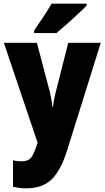

<svg xmlns="http://www.w3.org/2000/svg" viewBox="-20 -786 571 1046"><path d="M1 -553H181L251 -287Q256 -267 260 -244.5Q264 -222 265 -205H269Q272 -238 284 -286L352 -553H529L345 35Q311 144 260.5 192Q210 240 123 240Q102 240 84 237.5Q66 235 51 232V87Q72 93 97 93Q133 93 149 73Q165 53 182 0L185 -8ZM452 -756Q435 -738 406 -711Q377 -684 345 -655.5Q313 -627 288 -606H166V-620Q191 -656 216.5 -694.5Q242 -733 261 -766H452Z"/></svg>

Font: Noto Sans Bengali Condensed Black
Style: Regular
Weight: 900
Width: 3
Designer: Joana Ranito - Universal Thirst; Jelle Bosma - Monotype Design Team
Foundry: Universal Thirst ehf.
Version: Version 3.000; ttfautohint (v1.8.4.7-5d5b)